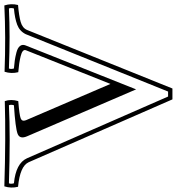

<svg xmlns="http://www.w3.org/2000/svg" viewBox="7 -794 813 883"><g transform="rotate(-90 413.5 -352.5)"><path d="M832 -676Q783 -672 754.5 -664Q726 -656 717 -634L448 34H398L109 -627Q91 -667 -4 -676Q-12 -708 -2 -739Q224 -732 390 -737Q400 -709 390 -675Q327 -670 311 -664Q295 -658 302 -640L469 -251L624 -640Q627 -648 620 -654Q613 -660 596.5 -664Q580 -668 563.5 -670.5Q547 -673 523 -675Q515 -707 525 -738Q686 -732 830 -739Q840 -708 832 -676ZM816 -695Q820 -709 816 -718Q752 -715 685 -715Q621 -715 540 -718Q536 -709 540 -695Q562 -693 577 -691Q592 -689 613.5 -683.5Q635 -678 643.5 -667Q652 -656 646 -641L444 -133L228 -635Q214 -668 239.5 -678Q265 -688 371 -695Q375 -709 371 -718Q227 -711 12 -718Q8 -709 12 -695Q104 -686 127 -635L411 14H434L698 -641Q712 -669 741.5 -680Q771 -691 816 -695Z"/></g></svg>

Font: Jacques Francois Shadow
Style: Regular
Weight: 400
Designer: Alexei Vanyashin, Nikita Kanarev (i@xarsok.ru)
Foundry: Cyreal (www.cyreal.org)
Version: Version 1.003